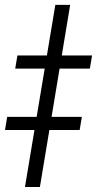

<svg xmlns="http://www.w3.org/2000/svg" viewBox="-65 -751 390 771"><path d="M216.8 -731.4 95.2 0H35.2L157.2 -731.4ZM-3.9 -475.6 4.9 -528.3H304.7L295.9 -475.6ZM-44.9 -229 -36.1 -281.7H263.7L254.9 -229Z"/></svg>

Font: Inter 18pt Light
Style: Italic
Weight: 300
Italic angle: -9.3988°
Designer: Rasmus Andersson
Foundry: rsms
Version: Version 4.001;git-66647c0bb